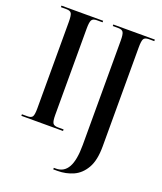

<svg xmlns="http://www.w3.org/2000/svg" viewBox="-169 -822 986 1169"><g transform="rotate(20 324.0 -237.0)"><path d="M24 0V-10H60Q85 -10 92.5 -23Q100 -36 100 -76V-635Q100 -677 92.5 -690.5Q85 -704 60 -704H24V-714H294V-704H257Q232 -704 224 -690.5Q216 -677 216 -635V-76Q216 -36 224 -23Q232 -10 257 -10H294V0ZM318 240V230H332Q384 230 410 183.5Q436 137 436 39V-637Q436 -678 428 -691Q420 -704 396 -704H360V-714H629V-704H594Q568 -704 560.5 -690.5Q553 -677 553 -635V6Q553 96 523.5 147Q494 198 447 219Q400 240 346 240Z"/></g></svg>

Font: Noto Serif Display ExtraCondensed SemiBold
Style: Regular
Weight: 600
Width: 2
Designer: Monotype Design Team
Foundry: Monotype Imaging Inc.
Version: Version 2.009